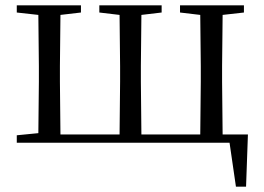

<svg xmlns="http://www.w3.org/2000/svg" viewBox="-20 -536 990 721"><path d="M43 0H842L866 165H904L911 -31H816L814 -229V-288L816 -480L896 -489V-516H656V-489L732 -480L734 -288V-229L732 -31H511L509 -229V-288L511 -480L587 -489V-516H353V-489L429 -480L431 -288V-229L429 -31H207L205 -229V-288L207 -480L284 -489V-516H43V-489L124 -480L126 -288V-229L124 -36L43 -28Z"/></svg>

Font: Noto Serif CJK KR
Style: Regular
Weight: 400
Designer: Ryoko NISHIZUKA 西塚涼子 (kana & ideographs); Frank Grießhammer (Latin, Greek & Cyrillic); Wenlong ZHANG 张文龙 (bopomofo); San
Foundry: Adobe
Version: Version 2.001;hotconv 1.1.0;makeotfexe 2.6.0